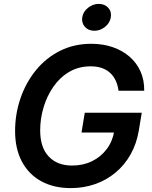

<svg xmlns="http://www.w3.org/2000/svg" viewBox="-20 -964 787 994"><path d="M346.7 9.8Q257.8 9.8 193.1 -25.9Q128.4 -61.5 93.3 -127.7Q58.1 -193.8 58.1 -285.6Q58.1 -373.5 85.9 -454.8Q113.8 -536.1 165.5 -599.9Q217.3 -663.6 290 -700.4Q362.8 -737.3 452.6 -737.3Q512.7 -737.3 563.2 -720Q613.8 -702.6 650.6 -670.7Q687.5 -638.7 707.5 -594Q727.5 -549.3 726.6 -494.1H593.8Q589.8 -523.4 578.9 -546.9Q567.9 -570.3 549.8 -586.9Q531.7 -603.5 506.6 -612.1Q481.4 -620.6 449.2 -620.6Q387.2 -620.6 338.6 -592Q290 -563.5 256.6 -515.4Q223.1 -467.3 205.6 -408.4Q188 -349.6 188 -289.1Q188 -200.7 232.2 -153.8Q276.4 -106.9 353 -106.9Q410.2 -106.9 456.3 -129.4Q502.4 -151.9 532.7 -192.4Q563 -232.9 571.8 -286.6L600.1 -277.8H401.9L418.9 -380.4H713.9L698.7 -288.6Q687 -219.2 655.8 -164.1Q624.5 -108.9 577.6 -70.1Q530.8 -31.2 471.9 -10.7Q413.1 9.8 346.7 9.8ZM468.3 -804.7Q437.5 -804.7 419.4 -825.2Q401.4 -845.7 405.8 -874.5Q410.6 -903.8 435.8 -923.8Q460.9 -943.8 491.2 -943.8Q522 -943.8 540.3 -923.8Q558.6 -903.8 553.7 -874.5Q549.3 -845.7 524.2 -825.2Q499 -804.7 468.3 -804.7Z"/></svg>

Font: Inter 16pt SemiBold
Style: Italic
Weight: 600
Italic angle: -9.3988°
Version: Version 4.001;git-66647c0bb